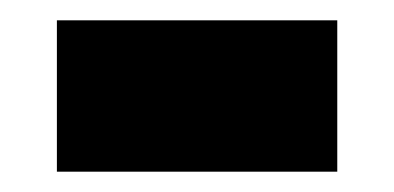

<svg xmlns="http://www.w3.org/2000/svg" viewBox="-20 -452 388 189"><path d="M36 -283H312V-432H36Z"/></svg>

Font: Noto Sans Telugu UI Black
Style: Regular
Weight: 900
Designer: Jelle Bosma - Monotype Design Team
Foundry: Monotype Imaging Inc.
Version: Version 2.005